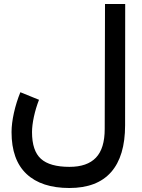

<svg xmlns="http://www.w3.org/2000/svg" viewBox="-20 -692 712 966"><path d="M176.3 -189.9Q160.2 -148.9 150.6 -104.7Q141.1 -60.5 141.1 -27.3Q141.1 66.4 185.8 106.9Q230.5 147.5 329.6 147.5Q418.5 147.5 462.6 101.3Q506.8 55.2 506.8 -43L508.3 -671.9H609.9L609.4 -62Q609.4 94.2 538.8 174.1Q468.3 253.9 329.1 253.9Q188.5 253.9 113.3 183.1Q38.1 112.3 38.1 -27.3Q38.1 -70.3 50 -124Q62 -177.7 82.5 -228Z"/></svg>

Font: Vazir Medium FD-WOL
Style: Medium-FD-WOL
Weight: 500
Designer: Saber Rastikerdar
Foundry: Saber Rastikerdar
Version: Version 30.0.0